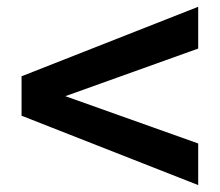

<svg xmlns="http://www.w3.org/2000/svg" viewBox="-20 -594 642 561"><path d="M43 -255.9V-371.1L559.1 -574.2V-452.1L170.9 -313L559.1 -174.8V-53.2Z"/></svg>

Font: Hack
Style: Bold
Weight: 700
Monospace: yes
Designer: Christopher Simpkins
Foundry: Christopher Simpkins
Version: Version 2.017